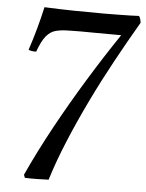

<svg xmlns="http://www.w3.org/2000/svg" viewBox="-53 -663 627 823"><g transform="rotate(5 260.5 -251.5)"><path d="M187 115Q164 116 137.5 116.5Q111 117 85 116L80 103Q128 -2 188 -111.5Q248 -221 313 -327Q378 -433 443 -529Q376 -529 334.5 -529.5Q293 -530 269 -530Q245 -530 232 -529.5Q219 -529 207 -529Q180 -528 159 -522Q138 -516 120.5 -495Q103 -474 86 -427Q79 -427 71.5 -427.5Q64 -428 53 -432Q69 -480 82 -527.5Q95 -575 105 -620Q170 -617 234.5 -616Q299 -615 360 -615Q388 -615 418.5 -615.5Q449 -616 474.5 -616.5Q500 -617 512 -618Q520 -606 521 -589Q473 -507 424 -417.5Q375 -328 330.5 -236Q286 -144 249 -55Q212 34 187 115Z"/></g></svg>

Font: Tiro Devanagari Sanskrit
Style: Italic
Weight: 400
Italic angle: -11°
Designer: Devanagari: John Hudson & Fiona Ross, assisted by Paul Hanslow. Latin: John Hudson with Paul Hanslow, assisted by Kaja S
Foundry: Tiro Typeworks Ltd.
Version: Version 1.52